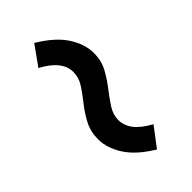

<svg xmlns="http://www.w3.org/2000/svg" viewBox="-7 -664 585 585"><g transform="rotate(45 285.0 -371.5)"><path d="M383 -283Q350 -283 323.5 -297Q297 -311 274.5 -329Q252 -347 230.5 -361Q209 -375 185 -375Q161 -375 140 -358.5Q119 -342 101 -308L38 -353Q72 -410 111 -435Q150 -460 188 -460Q222 -460 248 -445.5Q274 -431 296.5 -413.5Q319 -396 340.5 -382Q362 -368 385 -368Q409 -368 430 -384Q451 -400 470 -435L532 -388Q498 -332 459.5 -307.5Q421 -283 383 -283Z"/></g></svg>

Font: Noto Sans HK Thin Medium
Style: Regular
Weight: 500
Version: Version 2.004-H2;hotconv 1.0.118;makeotfexe 2.5.65603